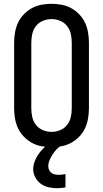

<svg xmlns="http://www.w3.org/2000/svg" viewBox="-20 -763 540 1006"><path d="M250 8Q223 8 196.5 3Q170 -2 146.5 -15Q123 -28 104 -48Q85 -68 74 -92Q63 -116 58.5 -143Q54 -170 54 -196V-539Q54 -565 58.5 -592Q63 -619 74 -643Q85 -667 104 -687Q123 -707 146.5 -720Q170 -733 196.5 -738Q223 -743 250 -743Q277 -743 303.5 -738Q330 -733 353.5 -720Q377 -707 396 -687Q415 -667 426 -643Q437 -619 441.5 -592Q446 -565 446 -539V-196Q446 -170 441.5 -143Q437 -116 426 -92Q415 -68 396 -48Q377 -28 353.5 -15Q330 -2 303.5 3Q277 8 250 8ZM250 -72Q273 -72 295 -81Q317 -90 331.5 -108.5Q346 -127 351 -150Q356 -173 356 -196V-539Q356 -562 351 -585Q346 -608 331.5 -626.5Q317 -645 295 -654Q273 -663 250 -663Q227 -663 205 -654Q183 -645 168.5 -626.5Q154 -608 149 -585Q144 -562 144 -539V-196Q144 -173 149 -150Q154 -127 168.5 -108.5Q183 -90 205 -81Q227 -72 250 -72ZM278 223Q256 223 234 218Q212 213 194 200Q176 187 165 166.5Q154 146 154 124Q154 104 161 84.5Q168 65 179 48.5Q190 32 204 17.5Q218 3 234 -8H300V0Q286 9 275 21Q264 33 255 47Q246 61 239.5 76.5Q233 92 233 109Q233 119 237.5 128Q242 137 250 143Q258 149 268 151Q278 153 288 153Q297 153 305.5 152Q314 151 323 149V219Q312 221 300.5 222Q289 223 278 223Z"/></svg>

Font: Iosevka Fixed Medium
Style: Regular
Weight: 500
Monospace: yes
Designer: Belleve Invis
Foundry: Belleve Invis
Version: Version 32.3.0